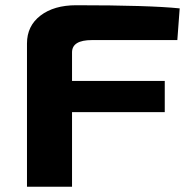

<svg xmlns="http://www.w3.org/2000/svg" viewBox="-20 -713 746 733"><path d="M657 -560H331Q255 -560 255 -513V-404H609V-285H255V0H83V-547Q83 -614 134.5 -653.5Q186 -693 271 -693Q549 -693 666 -681Z"/></svg>

Font: Exo 2 Expanded
Style: Bold
Weight: 700
Width: 7
Designer: Natanael Gama
Version: Version 1.001;PS 001.001;hotconv 1.0.70;makeotf.lib2.5.58329